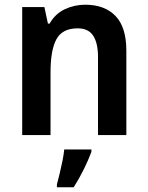

<svg xmlns="http://www.w3.org/2000/svg" viewBox="-20 -572 626 813"><path d="M341 -552Q423 -552 469 -504.5Q515 -457 515 -357V0H395V-330Q395 -390 374.5 -421Q354 -452 309 -452Q244 -452 219 -406Q194 -360 194 -267V0H74V-542H168L183 -472H190Q214 -514 254.5 -533Q295 -552 341 -552ZM367 71Q355 104 335 144.5Q315 185 292 221H221V209Q226 190 232.5 163.5Q239 137 244.5 109.5Q250 82 252 61H367Z"/></svg>

Font: Noto Sans Gujarati SemiCondensed SemiBold
Style: Regular
Weight: 600
Width: 4
Designer: Jelle Bosma - Monotype Design Team, Universal Thirst
Foundry: Monotype Imaging Inc.
Version: Version 2.106; ttfautohint (v1.8.4.7-5d5b)